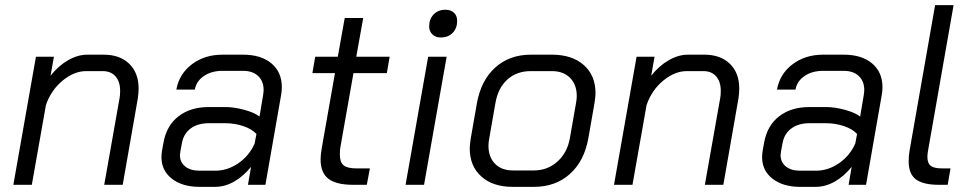

<svg xmlns="http://www.w3.org/2000/svg" viewBox="-20 -720 3776 748"><path d="M120 -499H190L177 -425Q208 -464 245.5 -485.5Q283 -507 320 -507H384Q447 -507 483.5 -471.5Q520 -436 520 -375Q520 -357 517 -337L458 0H386L446 -339Q448 -348 448 -366Q448 -402 430 -422.5Q412 -443 380 -443H316Q269 -443 224 -406Q179 -369 159 -311L104 0H32Z M609 -108Q609 -116 611 -132L617 -165Q629 -231 675.5 -267Q722 -303 794 -303H858Q891 -303 930.5 -292.5Q970 -282 991 -266L1005 -349Q1007 -363 1007 -369Q1007 -404 985.5 -424Q964 -444 927 -444H847Q804 -444 774.5 -424Q745 -404 739 -371H667Q678 -432 727.5 -469.5Q777 -507 847 -507H927Q997 -507 1037.5 -473Q1078 -439 1078 -380Q1078 -366 1075 -349L1014 0H946L958 -70Q928 -33 892 -12.5Q856 8 817 8H757Q691 8 650 -23.5Q609 -55 609 -108ZM819 -55Q866 -55 908.5 -84Q951 -113 972 -161L979 -198Q962 -217 928.5 -228.5Q895 -240 858 -240H794Q751 -240 723.5 -220Q696 -200 689 -164L683 -132Q681 -120 681 -116Q681 -88 701.5 -71.5Q722 -55 757 -55Z M1229 -99Q1229 -118 1234 -146L1285 -435H1197L1208 -499H1296L1323 -650H1395L1368 -499H1498L1487 -435H1357L1306 -146Q1304 -136 1304 -118Q1304 -88 1318.5 -76Q1333 -64 1368 -64H1421L1409 0H1356Q1290 0 1259.5 -23.5Q1229 -47 1229 -99Z M1652 -617Q1652 -646 1669.5 -664Q1687 -682 1715 -682Q1736 -682 1748.5 -670.5Q1761 -659 1761 -639Q1761 -610 1743.5 -592Q1726 -574 1697 -574Q1677 -574 1664.5 -586Q1652 -598 1652 -617ZM1648 -499H1720L1632 0H1560Z M1810 -142Q1810 -155 1814 -181L1838 -318Q1854 -407 1909.5 -457Q1965 -507 2048 -507H2130Q2209 -507 2254.5 -466.5Q2300 -426 2300 -357Q2300 -344 2296 -318L2272 -181Q2256 -92 2200 -42Q2144 8 2060 8H1978Q1900 8 1855 -32.5Q1810 -73 1810 -142ZM2060 -56Q2113 -56 2151.5 -90.5Q2190 -125 2200 -181L2224 -318Q2227 -333 2227 -346Q2227 -390 2201 -416.5Q2175 -443 2130 -443H2048Q1993 -443 1956.5 -410Q1920 -377 1910 -318L1886 -181Q1883 -166 1883 -152Q1883 -108 1908.5 -82Q1934 -56 1978 -56Z M2460 -499H2530L2517 -425Q2548 -464 2585.5 -485.5Q2623 -507 2660 -507H2724Q2787 -507 2823.5 -471.5Q2860 -436 2860 -375Q2860 -357 2857 -337L2798 0H2726L2786 -339Q2788 -348 2788 -366Q2788 -402 2770 -422.5Q2752 -443 2720 -443H2656Q2609 -443 2564 -406Q2519 -369 2499 -311L2444 0H2372Z M2949 -108Q2949 -116 2951 -132L2957 -165Q2969 -231 3015.5 -267Q3062 -303 3134 -303H3198Q3231 -303 3270.5 -292.5Q3310 -282 3331 -266L3345 -349Q3347 -363 3347 -369Q3347 -404 3325.5 -424Q3304 -444 3267 -444H3187Q3144 -444 3114.5 -424Q3085 -404 3079 -371H3007Q3018 -432 3067.5 -469.5Q3117 -507 3187 -507H3267Q3337 -507 3377.5 -473Q3418 -439 3418 -380Q3418 -366 3415 -349L3354 0H3286L3298 -70Q3268 -33 3232 -12.5Q3196 8 3157 8H3097Q3031 8 2990 -23.5Q2949 -55 2949 -108ZM3159 -55Q3206 -55 3248.5 -84Q3291 -113 3312 -161L3319 -198Q3302 -217 3268.5 -228.5Q3235 -240 3198 -240H3134Q3091 -240 3063.5 -220Q3036 -200 3029 -164L3023 -132Q3021 -120 3021 -116Q3021 -88 3041.5 -71.5Q3062 -55 3097 -55Z M3520 -92Q3520 -115 3524 -136L3623 -700H3695L3596 -136Q3593 -121 3593 -109Q3593 -84 3606 -74Q3619 -64 3649 -64H3683L3672 0H3638Q3577 0 3548.5 -21Q3520 -42 3520 -92Z"/></svg>

Font: Bai Jamjuree
Style: Italic
Weight: 400
Italic angle: -10°
Version: Version 1.000; ttfautohint (v1.6)